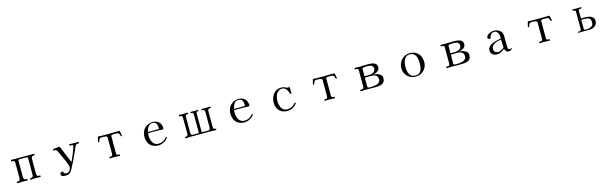

<svg xmlns="http://www.w3.org/2000/svg" viewBox="128 -2371 13744 4314"><g transform="rotate(-15 7000.0 -214.0)"><path d="M778 -19Q778 -6 772.5 -2.5Q767 1 755 1Q730 1 705 -0.5Q680 -2 655 -2Q627 -2 599.5 0Q572 2 545 2Q537 2 534.5 -2.5Q532 -7 532 -14Q532 -29 538 -30.5Q544 -32 556 -32Q593 -32 602 -52.5Q611 -73 611 -104V-456Q610 -477 606 -492Q602 -507 576 -507H419Q399 -507 393 -498.5Q387 -490 387 -471Q387 -380 387.5 -288.5Q388 -197 388 -105Q388 -67 399.5 -51Q411 -35 451 -35Q460 -35 467.5 -33Q475 -31 475 -19Q475 -6 470 -2.5Q465 1 453 1Q428 1 402.5 -0.5Q377 -2 352 -2Q323 -2 294.5 0Q266 2 237 2Q223 2 223 -14Q223 -17 224.5 -24.5Q226 -32 231 -32Q276 -32 291.5 -46.5Q307 -61 307 -107V-437Q307 -461 299.5 -483Q292 -505 262 -505Q255 -505 249 -504Q243 -503 236 -503Q230 -503 227.5 -507.5Q225 -512 225 -517Q225 -527 227.5 -534.5Q230 -542 242 -542Q267 -542 292.5 -541Q318 -540 343 -540H650Q676 -540 701.5 -540.5Q727 -541 753 -541Q763 -541 768 -537.5Q773 -534 773 -523Q773 -510 765.5 -508Q758 -506 748 -506Q710 -506 700 -487Q690 -468 690 -435Q690 -353 690.5 -270.5Q691 -188 691 -105Q691 -66 702.5 -50.5Q714 -35 754 -35Q763 -35 770.5 -33Q778 -31 778 -19Z M1806 -522Q1806 -508 1796.5 -507Q1787 -506 1772.5 -507Q1758 -508 1742 -501Q1726 -494 1713 -469Q1700 -441 1688 -413Q1676 -385 1664 -356Q1622 -259 1575.5 -164Q1529 -69 1478 24Q1452 72 1417 95Q1382 118 1326 118Q1307 118 1282 114.5Q1257 111 1238.5 98.5Q1220 86 1220 60Q1220 30 1241.5 19.5Q1263 9 1288 9Q1299 72 1360 72Q1390 72 1412.5 53.5Q1435 35 1448 8Q1461 -19 1461 -46Q1461 -67 1453 -91Q1425 -171 1389.5 -248Q1354 -325 1319 -402Q1311 -420 1302 -440Q1293 -460 1281 -476Q1270 -492 1255.5 -494.5Q1241 -497 1224 -497Q1214 -497 1206 -499Q1198 -501 1198 -513Q1198 -520 1201 -523Q1204 -526 1209 -529Q1211 -529 1231 -532Q1251 -535 1277 -538Q1303 -541 1324.5 -543.5Q1346 -546 1350 -546Q1360 -546 1366 -535.5Q1372 -525 1375 -517Q1390 -485 1403 -451.5Q1416 -418 1429 -385Q1453 -324 1479.5 -264Q1506 -204 1529 -143Q1537 -159 1552.5 -194.5Q1568 -230 1587 -273.5Q1606 -317 1623 -360Q1640 -403 1651 -437Q1662 -471 1662 -485V-493Q1662 -504 1651.5 -507Q1641 -510 1628.5 -509.5Q1616 -509 1609 -509Q1601 -509 1588.5 -510.5Q1576 -512 1576 -524Q1576 -536 1584.5 -539Q1593 -542 1603 -542Q1630 -542 1657 -541Q1684 -540 1711 -540Q1731 -540 1751.5 -540.5Q1772 -541 1792 -541Q1800 -541 1803 -535Q1806 -529 1806 -522Z M2777 -431Q2777 -425 2774.5 -418.5Q2772 -412 2764 -412Q2755 -412 2753 -417.5Q2751 -423 2749 -430Q2740 -462 2730.5 -478Q2721 -494 2704 -499Q2687 -504 2655 -504Q2637 -504 2619 -504Q2601 -504 2584 -502Q2569 -501 2557 -495Q2545 -489 2545 -471V-80Q2545 -56 2553 -46Q2561 -36 2573 -34Q2585 -32 2596.5 -32.5Q2608 -33 2616 -30Q2624 -27 2624 -14Q2624 -2 2619 0Q2614 2 2603 2Q2578 2 2552.5 0Q2527 -2 2501 -2Q2473 -2 2445.5 -0.5Q2418 1 2390 1Q2376 1 2376 -15Q2376 -29 2383 -30.5Q2390 -32 2400 -32Q2440 -32 2449 -49Q2458 -66 2458 -100V-139Q2458 -207 2457.5 -274.5Q2457 -342 2457 -409Q2457 -423 2457.5 -436Q2458 -449 2457 -462Q2454 -494 2426 -498Q2401 -502 2376.5 -503.5Q2352 -505 2327 -505Q2296 -505 2282.5 -491Q2269 -477 2263.5 -459Q2258 -441 2253 -427Q2248 -413 2234 -413Q2227 -413 2225 -418Q2223 -423 2223 -429Q2223 -432 2226 -446.5Q2229 -461 2234 -479Q2239 -497 2243 -513Q2247 -529 2248 -535Q2250 -540 2252.5 -541Q2255 -542 2260 -542Q2280 -542 2299.5 -541Q2319 -540 2338 -539Q2380 -538 2422.5 -538Q2465 -538 2507 -538Q2568 -538 2628 -540Q2688 -542 2749 -542Q2751 -542 2753 -540Q2755 -538 2759 -522.5Q2763 -507 2767 -487.5Q2771 -468 2774 -452Q2777 -436 2777 -431Z M3624 -355Q3623 -396 3616.5 -434Q3610 -472 3587 -496.5Q3564 -521 3512 -521Q3465 -521 3435.5 -495.5Q3406 -470 3389.5 -431Q3373 -392 3365 -352Q3389 -351 3413.5 -350.5Q3438 -350 3462 -350Q3503 -350 3543.5 -351.5Q3584 -353 3624 -355ZM3741 -124Q3741 -120 3739 -118Q3736 -108 3724 -94Q3712 -80 3698 -67.5Q3684 -55 3675 -49Q3641 -26 3599 -12Q3557 2 3516 2Q3482 2 3439.5 -8.5Q3397 -19 3368 -38Q3311 -76 3285 -136Q3259 -196 3259 -262Q3259 -336 3288.5 -399.5Q3318 -463 3383 -503Q3412 -520 3448.5 -531.5Q3485 -543 3518 -543Q3578 -543 3623.5 -519Q3669 -495 3694.5 -451Q3720 -407 3720 -346Q3720 -330 3712.5 -325Q3705 -320 3690 -320Q3670 -320 3649.5 -321Q3629 -322 3609 -323Q3581 -324 3553 -324.5Q3525 -325 3496 -325Q3462 -325 3428 -325Q3394 -325 3360 -323Q3359 -307 3357.5 -291.5Q3356 -276 3356 -260Q3356 -222 3365.5 -182.5Q3375 -143 3395 -109.5Q3415 -76 3446.5 -55.5Q3478 -35 3522 -35Q3568 -35 3609 -49Q3650 -63 3684 -94Q3694 -103 3701 -113.5Q3708 -124 3718 -133Q3722 -137 3729 -137Q3741 -137 3741 -124Z M4868 -525Q4868 -523 4867.5 -516Q4867 -509 4862 -509Q4819 -509 4807.5 -492.5Q4796 -476 4796 -435Q4796 -351 4796.5 -266.5Q4797 -182 4797 -98Q4797 -91 4797.5 -83Q4798 -75 4799 -67Q4803 -44 4813 -38Q4823 -32 4844 -30Q4849 -29 4856 -28Q4863 -27 4863 -21V-10Q4863 -1 4858.5 1.5Q4854 4 4846 4Q4826 4 4806 2Q4786 0 4766 0H4246Q4223 0 4199.5 3.5Q4176 7 4153 7Q4135 7 4135 -10Q4135 -24 4142 -25.5Q4149 -27 4159 -27Q4183 -27 4193 -37.5Q4203 -48 4205.5 -65Q4208 -82 4208 -100Q4208 -184 4207.5 -268.5Q4207 -353 4207 -437Q4207 -451 4205 -467Q4203 -483 4194.5 -494.5Q4186 -506 4168 -506Q4161 -506 4155 -505.5Q4149 -505 4142 -505Q4135 -505 4133.5 -510.5Q4132 -516 4132 -521Q4132 -532 4136 -536Q4140 -540 4151 -540Q4173 -540 4194.5 -539Q4216 -538 4238 -538Q4262 -538 4285.5 -539.5Q4309 -541 4333 -541Q4345 -541 4345 -525Q4345 -510 4340 -509.5Q4335 -509 4324 -509Q4290 -509 4283 -487.5Q4276 -466 4276 -439V-98Q4276 -89 4278.5 -73Q4281 -57 4287.5 -44Q4294 -31 4306 -31H4463V-449Q4463 -468 4456.5 -488.5Q4450 -509 4425 -509Q4421 -509 4416.5 -508.5Q4412 -508 4407 -508Q4401 -508 4400 -512.5Q4399 -517 4399 -521Q4399 -530 4401.5 -534.5Q4404 -539 4414 -539H4578Q4585 -539 4585 -530Q4585 -526 4584.5 -519Q4584 -512 4578 -512Q4550 -512 4539.5 -504Q4529 -496 4529 -467Q4529 -358 4529.5 -249.5Q4530 -141 4530 -31H4696Q4708 -31 4715 -44.5Q4722 -58 4725 -75Q4728 -92 4728 -100Q4728 -184 4727.5 -268.5Q4727 -353 4727 -437Q4727 -451 4725 -467Q4723 -483 4714.5 -494.5Q4706 -506 4688 -506Q4681 -506 4674.5 -505.5Q4668 -505 4661 -505Q4652 -505 4652 -517Q4652 -529 4654 -534Q4656 -539 4669 -539Q4692 -539 4715 -538.5Q4738 -538 4760 -538Q4784 -538 4808.5 -539.5Q4833 -541 4857 -541Q4865 -541 4866.5 -536.5Q4868 -532 4868 -525Z M5624 -355Q5623 -396 5616.5 -434Q5610 -472 5587 -496.5Q5564 -521 5512 -521Q5465 -521 5435.5 -495.5Q5406 -470 5389.5 -431Q5373 -392 5365 -352Q5389 -351 5413.5 -350.5Q5438 -350 5462 -350Q5503 -350 5543.5 -351.5Q5584 -353 5624 -355ZM5741 -124Q5741 -120 5739 -118Q5736 -108 5724 -94Q5712 -80 5698 -67.5Q5684 -55 5675 -49Q5641 -26 5599 -12Q5557 2 5516 2Q5482 2 5439.5 -8.5Q5397 -19 5368 -38Q5311 -76 5285 -136Q5259 -196 5259 -262Q5259 -336 5288.5 -399.5Q5318 -463 5383 -503Q5412 -520 5448.5 -531.5Q5485 -543 5518 -543Q5578 -543 5623.5 -519Q5669 -495 5694.5 -451Q5720 -407 5720 -346Q5720 -330 5712.5 -325Q5705 -320 5690 -320Q5670 -320 5649.5 -321Q5629 -322 5609 -323Q5581 -324 5553 -324.5Q5525 -325 5496 -325Q5462 -325 5428 -325Q5394 -325 5360 -323Q5359 -307 5357.5 -291.5Q5356 -276 5356 -260Q5356 -222 5365.5 -182.5Q5375 -143 5395 -109.5Q5415 -76 5446.5 -55.5Q5478 -35 5522 -35Q5568 -35 5609 -49Q5650 -63 5684 -94Q5694 -103 5701 -113.5Q5708 -124 5718 -133Q5722 -137 5729 -137Q5741 -137 5741 -124Z M6738 -123Q6738 -117 6735.5 -112Q6733 -107 6729 -102Q6721 -90 6702.5 -72Q6684 -54 6672 -46Q6640 -22 6598 -9Q6556 4 6516 4Q6437 4 6380.5 -28.5Q6324 -61 6293.5 -119.5Q6263 -178 6263 -256Q6263 -332 6292.5 -397Q6322 -462 6378.5 -501.5Q6435 -541 6516 -541Q6542 -541 6569 -533Q6596 -525 6620 -514Q6631 -510 6642.5 -504Q6654 -498 6666 -498Q6671 -498 6676 -500.5Q6681 -503 6685 -507Q6687 -511 6691 -511Q6700 -511 6700 -504Q6700 -470 6702 -435.5Q6704 -401 6704 -366Q6704 -356 6697.5 -351Q6691 -346 6682 -346Q6674 -346 6675 -351Q6671 -360 6667.5 -370Q6664 -380 6661 -390Q6650 -421 6631.5 -449Q6613 -477 6587 -495Q6561 -513 6524 -513Q6476 -513 6443 -489Q6410 -465 6390 -427Q6370 -389 6361 -345.5Q6352 -302 6352 -263Q6352 -223 6361.5 -182Q6371 -141 6391 -107Q6411 -73 6444 -52.5Q6477 -32 6524 -32Q6614 -32 6679 -93Q6688 -102 6696.5 -111.5Q6705 -121 6715 -131Q6717 -133 6718.5 -134.5Q6720 -136 6724 -136Q6729 -136 6733.5 -133Q6738 -130 6738 -123Z M7777 -431Q7777 -425 7774.5 -418.5Q7772 -412 7764 -412Q7755 -412 7753 -417.5Q7751 -423 7749 -430Q7740 -462 7730.5 -478Q7721 -494 7704 -499Q7687 -504 7655 -504Q7637 -504 7619 -504Q7601 -504 7584 -502Q7569 -501 7557 -495Q7545 -489 7545 -471V-80Q7545 -56 7553 -46Q7561 -36 7573 -34Q7585 -32 7596.5 -32.5Q7608 -33 7616 -30Q7624 -27 7624 -14Q7624 -2 7619 0Q7614 2 7603 2Q7578 2 7552.5 0Q7527 -2 7501 -2Q7473 -2 7445.5 -0.5Q7418 1 7390 1Q7376 1 7376 -15Q7376 -29 7383 -30.5Q7390 -32 7400 -32Q7440 -32 7449 -49Q7458 -66 7458 -100V-139Q7458 -207 7457.5 -274.5Q7457 -342 7457 -409Q7457 -423 7457.5 -436Q7458 -449 7457 -462Q7454 -494 7426 -498Q7401 -502 7376.5 -503.5Q7352 -505 7327 -505Q7296 -505 7282.5 -491Q7269 -477 7263.5 -459Q7258 -441 7253 -427Q7248 -413 7234 -413Q7227 -413 7225 -418Q7223 -423 7223 -429Q7223 -432 7226 -446.5Q7229 -461 7234 -479Q7239 -497 7243 -513Q7247 -529 7248 -535Q7250 -540 7252.5 -541Q7255 -542 7260 -542Q7280 -542 7299.5 -541Q7319 -540 7338 -539Q7380 -538 7422.5 -538Q7465 -538 7507 -538Q7568 -538 7628 -540Q7688 -542 7749 -542Q7751 -542 7753 -540Q7755 -538 7759 -522.5Q7763 -507 7767 -487.5Q7771 -468 7774 -452Q7777 -436 7777 -431Z M8686 -153Q8686 -198 8666 -224Q8646 -250 8612.5 -260.5Q8579 -271 8539 -271H8491Q8465 -271 8439 -270Q8413 -269 8387 -268V-56Q8387 -44 8397.5 -38.5Q8408 -33 8421.5 -31.5Q8435 -30 8443 -30Q8475 -30 8516.5 -33Q8558 -36 8596.5 -47Q8635 -58 8660.5 -83Q8686 -108 8686 -153ZM8644 -414Q8644 -448 8628 -466.5Q8612 -485 8587 -493Q8562 -501 8534 -502.5Q8506 -504 8481 -504Q8475 -504 8469 -503.5Q8463 -503 8456 -502Q8447 -501 8430.5 -499.5Q8414 -498 8401 -492.5Q8388 -487 8388 -472V-301Q8416 -301 8455.5 -300.5Q8495 -300 8533 -305Q8571 -310 8596 -326Q8616 -340 8630 -365Q8644 -390 8644 -414ZM8788 -156Q8788 -99 8766.5 -67.5Q8745 -36 8709 -21.5Q8673 -7 8629.5 -3.5Q8586 0 8542 0Q8489 0 8435.5 -1Q8382 -2 8329 -2Q8304 -2 8279 0Q8254 2 8228 2Q8212 2 8212 -15Q8212 -33 8225 -33Q8238 -33 8250 -33Q8283 -33 8291.5 -49Q8300 -65 8300 -95Q8300 -188 8299.5 -281Q8299 -374 8299 -468Q8299 -487 8289.5 -494.5Q8280 -502 8266 -503Q8252 -504 8238 -504Q8225 -504 8219.5 -506Q8214 -508 8214 -521Q8214 -534 8222 -536.5Q8230 -539 8240 -539Q8269 -539 8297.5 -538Q8326 -537 8355 -537Q8399 -537 8443 -539.5Q8487 -542 8530 -542Q8561 -542 8597.5 -538.5Q8634 -535 8666.5 -523.5Q8699 -512 8719.5 -488Q8740 -464 8740 -422Q8740 -380 8717.5 -353Q8695 -326 8660.5 -311Q8626 -296 8590 -290Q8619 -287 8653 -279.5Q8687 -272 8718 -257Q8749 -242 8768.5 -217Q8788 -192 8788 -156Z M9663 -264Q9663 -307 9656.5 -351Q9650 -395 9632 -432Q9614 -469 9581 -491.5Q9548 -514 9494 -514Q9444 -514 9412 -490Q9380 -466 9362.5 -427.5Q9345 -389 9338 -345.5Q9331 -302 9331 -262Q9331 -218 9338 -175.5Q9345 -133 9363 -98Q9381 -63 9414.5 -42Q9448 -21 9502 -21Q9554 -21 9586 -43Q9618 -65 9634.5 -101Q9651 -137 9657 -179.5Q9663 -222 9663 -264ZM9767 -261Q9767 -185 9731 -125Q9695 -65 9634 -30Q9573 5 9497 5Q9424 5 9364 -30Q9304 -65 9268.5 -125Q9233 -185 9233 -259Q9233 -316 9253 -366.5Q9273 -417 9308.5 -456Q9344 -495 9393.5 -517.5Q9443 -540 9501 -540Q9586 -540 9645 -504.5Q9704 -469 9735.5 -406Q9767 -343 9767 -261Z M10686 -153Q10686 -198 10666 -224Q10646 -250 10612.5 -260.5Q10579 -271 10539 -271H10491Q10465 -271 10439 -270Q10413 -269 10387 -268V-56Q10387 -44 10397.5 -38.5Q10408 -33 10421.5 -31.5Q10435 -30 10443 -30Q10475 -30 10516.5 -33Q10558 -36 10596.5 -47Q10635 -58 10660.5 -83Q10686 -108 10686 -153ZM10644 -414Q10644 -448 10628 -466.5Q10612 -485 10587 -493Q10562 -501 10534 -502.5Q10506 -504 10481 -504Q10475 -504 10469 -503.5Q10463 -503 10456 -502Q10447 -501 10430.5 -499.5Q10414 -498 10401 -492.5Q10388 -487 10388 -472V-301Q10416 -301 10455.5 -300.5Q10495 -300 10533 -305Q10571 -310 10596 -326Q10616 -340 10630 -365Q10644 -390 10644 -414ZM10788 -156Q10788 -99 10766.5 -67.5Q10745 -36 10709 -21.5Q10673 -7 10629.5 -3.5Q10586 0 10542 0Q10489 0 10435.5 -1Q10382 -2 10329 -2Q10304 -2 10279 0Q10254 2 10228 2Q10212 2 10212 -15Q10212 -33 10225 -33Q10238 -33 10250 -33Q10283 -33 10291.5 -49Q10300 -65 10300 -95Q10300 -188 10299.5 -281Q10299 -374 10299 -468Q10299 -487 10289.5 -494.5Q10280 -502 10266 -503Q10252 -504 10238 -504Q10225 -504 10219.5 -506Q10214 -508 10214 -521Q10214 -534 10222 -536.5Q10230 -539 10240 -539Q10269 -539 10297.5 -538Q10326 -537 10355 -537Q10399 -537 10443 -539.5Q10487 -542 10530 -542Q10561 -542 10597.5 -538.5Q10634 -535 10666.5 -523.5Q10699 -512 10719.5 -488Q10740 -464 10740 -422Q10740 -380 10717.5 -353Q10695 -326 10660.5 -311Q10626 -296 10590 -290Q10619 -287 10653 -279.5Q10687 -272 10718 -257Q10749 -242 10768.5 -217Q10788 -192 10788 -156Z M11572 -117Q11568 -162 11567.5 -207.5Q11567 -253 11566 -299H11551Q11520 -299 11482.5 -289.5Q11445 -280 11411 -261Q11377 -242 11355 -214Q11333 -186 11333 -148Q11333 -100 11360 -75.5Q11387 -51 11434 -51Q11456 -51 11482 -61.5Q11508 -72 11532.5 -87Q11557 -102 11572 -117ZM11748 -53Q11748 -49 11747 -47Q11737 -25 11713.5 -13.5Q11690 -2 11666 -2Q11624 -2 11605 -26Q11586 -50 11575 -87Q11537 -52 11490.5 -28.5Q11444 -5 11391 -5Q11354 -5 11321 -19.5Q11288 -34 11268 -62Q11248 -90 11248 -130Q11248 -172 11269.5 -203Q11291 -234 11325.5 -255Q11360 -276 11398.5 -289.5Q11437 -303 11471 -310Q11494 -315 11518 -319Q11542 -323 11566 -327Q11566 -355 11563 -392Q11560 -429 11547 -453Q11535 -476 11512.5 -494Q11490 -512 11463 -512Q11417 -512 11390.5 -488Q11364 -464 11353 -420Q11352 -415 11351.5 -409.5Q11351 -404 11349 -399Q11348 -393 11341.5 -388.5Q11335 -384 11329 -384Q11310 -384 11294 -393Q11278 -402 11278 -423Q11278 -435 11282 -444Q11295 -475 11324.5 -495.5Q11354 -516 11390 -527Q11426 -538 11456 -538Q11510 -538 11555 -518Q11600 -498 11626.5 -459.5Q11653 -421 11653 -363Q11653 -298 11652.5 -232Q11652 -166 11656 -100Q11658 -78 11665.5 -61.5Q11673 -45 11699 -45Q11711 -45 11726 -51.5Q11741 -58 11745 -58Q11748 -58 11748 -53Z M12777 -431Q12777 -425 12774.5 -418.5Q12772 -412 12764 -412Q12755 -412 12753 -417.5Q12751 -423 12749 -430Q12740 -462 12730.5 -478Q12721 -494 12704 -499Q12687 -504 12655 -504Q12637 -504 12619 -504Q12601 -504 12584 -502Q12569 -501 12557 -495Q12545 -489 12545 -471V-80Q12545 -56 12553 -46Q12561 -36 12573 -34Q12585 -32 12596.5 -32.5Q12608 -33 12616 -30Q12624 -27 12624 -14Q12624 -2 12619 0Q12614 2 12603 2Q12578 2 12552.5 0Q12527 -2 12501 -2Q12473 -2 12445.5 -0.5Q12418 1 12390 1Q12376 1 12376 -15Q12376 -29 12383 -30.5Q12390 -32 12400 -32Q12440 -32 12449 -49Q12458 -66 12458 -100V-139Q12458 -207 12457.5 -274.5Q12457 -342 12457 -409Q12457 -423 12457.5 -436Q12458 -449 12457 -462Q12454 -494 12426 -498Q12401 -502 12376.5 -503.5Q12352 -505 12327 -505Q12296 -505 12282.5 -491Q12269 -477 12263.5 -459Q12258 -441 12253 -427Q12248 -413 12234 -413Q12227 -413 12225 -418Q12223 -423 12223 -429Q12223 -432 12226 -446.5Q12229 -461 12234 -479Q12239 -497 12243 -513Q12247 -529 12248 -535Q12250 -540 12252.5 -541Q12255 -542 12260 -542Q12280 -542 12299.5 -541Q12319 -540 12338 -539Q12380 -538 12422.5 -538Q12465 -538 12507 -538Q12568 -538 12628 -540Q12688 -542 12749 -542Q12751 -542 12753 -540Q12755 -538 12759 -522.5Q12763 -507 12767 -487.5Q12771 -468 12774 -452Q12777 -436 12777 -431Z M13641 -152Q13641 -207 13619.5 -231Q13598 -255 13562 -261Q13526 -267 13481 -267Q13466 -267 13451 -266Q13436 -265 13421 -264V-54Q13421 -35 13438 -31Q13455 -27 13469 -27Q13511 -27 13550.5 -37Q13590 -47 13615.5 -74Q13641 -101 13641 -152ZM13725 -165Q13725 -110 13698 -73Q13671 -36 13621 -17Q13590 -6 13552.5 -4Q13515 -2 13482 -2Q13458 -2 13434.5 -2.5Q13411 -3 13387 -3Q13362 -3 13337 -1.5Q13312 0 13286 0Q13279 0 13277 -5Q13275 -10 13275 -15Q13275 -26 13288 -26Q13292 -26 13296 -25.5Q13300 -25 13304 -25Q13327 -25 13338.5 -31.5Q13350 -38 13352 -63Q13354 -79 13354 -95Q13354 -111 13354 -126Q13354 -215 13353.5 -305Q13353 -395 13353 -484Q13353 -494 13342.5 -499.5Q13332 -505 13319 -507.5Q13306 -510 13298 -510Q13290 -510 13287 -515Q13284 -520 13284 -527Q13284 -542 13300 -542Q13317 -542 13333.5 -541Q13350 -540 13366 -540Q13396 -540 13426.5 -541Q13457 -542 13487 -542Q13492 -542 13495 -536.5Q13498 -531 13498 -527Q13498 -517 13487 -512Q13483 -511 13477.5 -511Q13472 -511 13467 -511Q13448 -511 13434.5 -505Q13421 -499 13421 -476V-296Q13436 -297 13451 -297.5Q13466 -298 13481 -298L13535 -297Q13566 -297 13599.5 -290Q13633 -283 13661.5 -268Q13690 -253 13707.5 -227.5Q13725 -202 13725 -165Z"/></g></svg>

Font: Kaisei Opti
Style: Regular
Weight: 400
Designer: Font-Kai, 金井和夫
Foundry: KAZUO KANAI
Version: Version 5.003